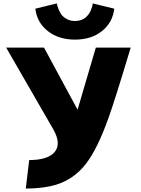

<svg xmlns="http://www.w3.org/2000/svg" viewBox="-20 -1104 823 1124"><path d="M187 -1053.2 313 -1084Q313.5 -1079.6 314.9 -1072.8Q316.4 -1065.9 323.5 -1048.1Q330.6 -1030.3 340.8 -1016.8Q351.1 -1003.4 371.8 -992.2Q392.6 -981 418.9 -981Q438 -981 454.1 -986.6Q470.2 -992.2 480.7 -1001.2Q491.2 -1010.3 499.3 -1021.2Q507.3 -1032.2 511.7 -1043.5Q516.1 -1054.7 518.8 -1063.7Q521.5 -1072.8 522.5 -1078.1L522.9 -1084L648.9 -1053.2Q639.6 -972.2 577.1 -922.1Q514.6 -872.1 418.9 -872.1Q323.2 -872.1 259.8 -922.1Q196.3 -972.2 187 -1053.2ZM16.1 -825.2H237.8L434.1 -461.9L541 -825.2H745.1Q653.8 -521 616.2 -416.5Q550.8 -232.4 483.4 -145.5Q413.6 -55.2 309.1 -22.9Q235.8 -0.5 130.9 0L150.9 -167Q258.3 -167 298.8 -213.1Q339.4 -259.3 294.9 -341.8Z"/></svg>

Font: Hussar Preview
Style: Bold
Weight: 700
Foundry: Cannot Into Space Fonts, PlusOne Fonts
Version: Version 2.29RC2 "Millennial"